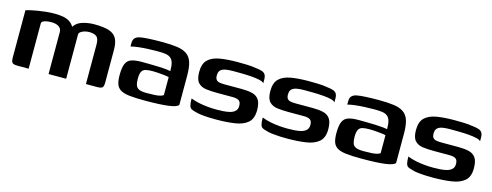

<svg xmlns="http://www.w3.org/2000/svg" viewBox="-22 -842 3290 1285"><g transform="rotate(15 1622.5 -200.0)"><path d="M96 0Q68 0 59 -8.5Q50 -17 50 -46V-372Q63 -377 84 -381.5Q105 -386 131 -390.5Q157 -395 186.5 -398Q216 -401 245 -401Q283 -401 310.5 -395Q338 -389 357.5 -373.5Q377 -358 391 -328H372Q381 -351 397 -365.5Q413 -380 435 -387.5Q457 -395 479 -398Q501 -401 519 -401Q584 -401 621 -389.5Q658 -378 674.5 -349.5Q691 -321 691 -270V-42Q691 -15 681.5 -7.5Q672 0 645 0H569Q569 -69 569 -137Q569 -205 569 -274Q569 -315 552 -328.5Q535 -342 501 -342Q485 -342 469 -337.5Q453 -333 442.5 -325Q432 -317 432 -306V0H310V-290Q310 -315 291 -327.5Q272 -340 241 -340Q222 -340 207 -337.5Q192 -335 182.5 -329.5Q173 -324 172 -315V0Z M979 5Q913 5 872 0.5Q831 -4 809 -17.5Q787 -31 779 -55Q771 -79 771 -116Q771 -167 782 -194Q793 -221 819.5 -230.5Q846 -240 891 -240Q916 -240 947.5 -239.5Q979 -239 1009 -238Q1039 -237 1061.5 -234.5Q1084 -232 1092 -230Q1092 -266 1086 -287Q1080 -308 1066 -319Q1052 -330 1030.5 -333Q1009 -336 979 -336Q945 -336 910.5 -334.5Q876 -333 845.5 -329.5Q815 -326 792 -320V-343Q792 -368 804 -379.5Q816 -391 835 -395Q857 -400 899.5 -402Q942 -404 990 -404Q1052 -404 1094 -398Q1136 -392 1161.5 -374Q1187 -356 1198 -321.5Q1209 -287 1209 -229V-27Q1197 -10 1139.5 -2.5Q1082 5 979 5ZM978 -47Q1012 -47 1034.5 -48.5Q1057 -50 1071 -54Q1085 -58 1092 -64V-188Q1082 -191 1060.5 -193.5Q1039 -196 1017 -197.5Q995 -199 980 -199Q950 -199 931 -194.5Q912 -190 903.5 -174Q895 -158 895 -124Q895 -97 901 -79.5Q907 -62 925 -54.5Q943 -47 978 -47Z M1470 4Q1448 4 1421.5 3Q1395 2 1368.5 -1Q1342 -4 1321 -11Q1305 -15 1295.5 -20.5Q1286 -26 1281.5 -41.5Q1277 -57 1277 -90Q1305 -79 1337 -72.5Q1369 -66 1400 -63.5Q1431 -61 1456 -61Q1478 -61 1503 -62.5Q1528 -64 1549.5 -69.5Q1571 -75 1584.5 -88Q1598 -101 1598 -123Q1598 -152 1583 -161Q1568 -170 1542 -170H1433Q1390 -170 1355.5 -174.5Q1321 -179 1300.5 -201Q1280 -223 1280 -275Q1280 -332 1308.5 -359.5Q1337 -387 1389 -396Q1441 -405 1514 -405Q1540 -405 1575.5 -404Q1611 -403 1639 -398Q1667 -395 1683 -389.5Q1699 -384 1706.5 -372Q1714 -360 1714 -337V-312Q1707 -322 1683.5 -327.5Q1660 -333 1628 -335.5Q1596 -338 1561.5 -338.5Q1527 -339 1498 -339Q1472 -339 1449.5 -335.5Q1427 -332 1413.5 -320.5Q1400 -309 1400 -282Q1400 -262 1408.5 -252.5Q1417 -243 1432 -240.5Q1447 -238 1466 -238H1585Q1625 -238 1656 -231Q1687 -224 1704 -200.5Q1721 -177 1721 -126Q1721 -68 1689 -40.5Q1657 -13 1600 -4.5Q1543 4 1470 4Z M1963 4Q1941 4 1914.5 3Q1888 2 1861.5 -1Q1835 -4 1814 -11Q1798 -15 1788.5 -20.5Q1779 -26 1774.5 -41.5Q1770 -57 1770 -90Q1798 -79 1830 -72.5Q1862 -66 1893 -63.5Q1924 -61 1949 -61Q1971 -61 1996 -62.5Q2021 -64 2042.5 -69.5Q2064 -75 2077.5 -88Q2091 -101 2091 -123Q2091 -152 2076 -161Q2061 -170 2035 -170H1926Q1883 -170 1848.5 -174.5Q1814 -179 1793.5 -201Q1773 -223 1773 -275Q1773 -332 1801.5 -359.5Q1830 -387 1882 -396Q1934 -405 2007 -405Q2033 -405 2068.5 -404Q2104 -403 2132 -398Q2160 -395 2176 -389.5Q2192 -384 2199.5 -372Q2207 -360 2207 -337V-312Q2200 -322 2176.5 -327.5Q2153 -333 2121 -335.5Q2089 -338 2054.5 -338.5Q2020 -339 1991 -339Q1965 -339 1942.5 -335.5Q1920 -332 1906.5 -320.5Q1893 -309 1893 -282Q1893 -262 1901.5 -252.5Q1910 -243 1925 -240.5Q1940 -238 1959 -238H2078Q2118 -238 2149 -231Q2180 -224 2197 -200.5Q2214 -177 2214 -126Q2214 -68 2182 -40.5Q2150 -13 2093 -4.5Q2036 4 1963 4Z M2481 5Q2415 5 2374 0.5Q2333 -4 2311 -17.5Q2289 -31 2281 -55Q2273 -79 2273 -116Q2273 -167 2284 -194Q2295 -221 2321.5 -230.5Q2348 -240 2393 -240Q2418 -240 2449.5 -239.5Q2481 -239 2511 -238Q2541 -237 2563.5 -234.5Q2586 -232 2594 -230Q2594 -266 2588 -287Q2582 -308 2568 -319Q2554 -330 2532.5 -333Q2511 -336 2481 -336Q2447 -336 2412.5 -334.5Q2378 -333 2347.5 -329.5Q2317 -326 2294 -320V-343Q2294 -368 2306 -379.5Q2318 -391 2337 -395Q2359 -400 2401.5 -402Q2444 -404 2492 -404Q2554 -404 2596 -398Q2638 -392 2663.5 -374Q2689 -356 2700 -321.5Q2711 -287 2711 -229V-27Q2699 -10 2641.5 -2.5Q2584 5 2481 5ZM2480 -47Q2514 -47 2536.5 -48.5Q2559 -50 2573 -54Q2587 -58 2594 -64V-188Q2584 -191 2562.5 -193.5Q2541 -196 2519 -197.5Q2497 -199 2482 -199Q2452 -199 2433 -194.5Q2414 -190 2405.5 -174Q2397 -158 2397 -124Q2397 -97 2403 -79.5Q2409 -62 2427 -54.5Q2445 -47 2480 -47Z M2972 4Q2950 4 2923.5 3Q2897 2 2870.5 -1Q2844 -4 2823 -11Q2807 -15 2797.5 -20.5Q2788 -26 2783.5 -41.5Q2779 -57 2779 -90Q2807 -79 2839 -72.5Q2871 -66 2902 -63.5Q2933 -61 2958 -61Q2980 -61 3005 -62.5Q3030 -64 3051.5 -69.5Q3073 -75 3086.5 -88Q3100 -101 3100 -123Q3100 -152 3085 -161Q3070 -170 3044 -170H2935Q2892 -170 2857.5 -174.5Q2823 -179 2802.5 -201Q2782 -223 2782 -275Q2782 -332 2810.5 -359.5Q2839 -387 2891 -396Q2943 -405 3016 -405Q3042 -405 3077.5 -404Q3113 -403 3141 -398Q3169 -395 3185 -389.5Q3201 -384 3208.5 -372Q3216 -360 3216 -337V-312Q3209 -322 3185.5 -327.5Q3162 -333 3130 -335.5Q3098 -338 3063.5 -338.5Q3029 -339 3000 -339Q2974 -339 2951.5 -335.5Q2929 -332 2915.5 -320.5Q2902 -309 2902 -282Q2902 -262 2910.5 -252.5Q2919 -243 2934 -240.5Q2949 -238 2968 -238H3087Q3127 -238 3158 -231Q3189 -224 3206 -200.5Q3223 -177 3223 -126Q3223 -68 3191 -40.5Q3159 -13 3102 -4.5Q3045 4 2972 4Z"/></g></svg>

Font: Genos Thin SemiBold
Style: Regular
Weight: 600
Version: Version 1.010